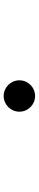

<svg xmlns="http://www.w3.org/2000/svg" viewBox="395 -900 210 1040"><g transform="rotate(90 500.0 -380.0)"><path d="M500 -465C453 -465 415 -427 415 -380C415 -333 453 -295 500 -295C547 -295 585 -333 585 -380C585 -427 547 -465 500 -465Z"/></g></svg>

Font: Source Han Sans JP ExtraLight
Style: Regular
Weight: 250
Designer: Ryoko NISHIZUKA 西塚涼子 (kana, bopomofo & ideographs); Paul D. Hunt (Latin, Greek & Cyrillic); Sandoll Communications 산돌커뮤니
Foundry: Adobe
Version: Version 2.001;hotconv 1.0.107;makeotfexe 2.5.65593